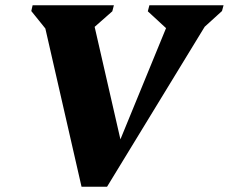

<svg xmlns="http://www.w3.org/2000/svg" viewBox="-20 -710 870 730"><path d="M290 0 140 -656 190 -555 99 -668 104 -690H413L407 -667L298 -571L327 -664L450 -127H416L631 -651L646 -571L542 -667L548 -690H830L824 -668L715 -569L791 -662L387 0Z"/></svg>

Font: Platypi Light ExtraBold
Style: Italic
Weight: 800
Italic angle: -13°
Version: Version 1.200